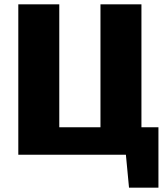

<svg xmlns="http://www.w3.org/2000/svg" viewBox="-20 -710 764 881"><path d="M64 0V-690H252V0ZM244 0V-126H707V0ZM441 0V-690H629V0ZM572 151 557 -7H707V151Z"/></svg>

Font: Exo 2 ExtraBold
Style: Regular
Weight: 800
Designer: Natanael Gama
Foundry: Natanael Gama
Version: Version 2.010